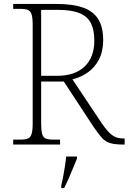

<svg xmlns="http://www.w3.org/2000/svg" viewBox="-20 -734 653 975"><path d="M47 0V-25H84Q108 -25 121.5 -30.5Q135 -36 140.5 -54Q146 -72 146 -108V-606Q146 -643 140.5 -660.5Q135 -678 121.5 -683.5Q108 -689 84 -689H47V-714H264Q349 -714 401.5 -695.5Q454 -677 479 -636.5Q504 -596 504 -530Q504 -474 483 -433Q462 -392 427 -367Q392 -342 348 -331L496 -109Q526 -65 549 -48Q572 -31 604 -31H613V0H607Q563 0 538.5 -7.5Q514 -15 496.5 -35Q479 -55 455 -90L304 -320H189V-108Q189 -72 194 -54Q199 -36 212.5 -30.5Q226 -25 251 -25H285V0ZM269 -349Q360 -349 409.5 -396Q459 -443 459 -529Q459 -580 442.5 -614.5Q426 -649 385.5 -666.5Q345 -684 272 -684H189V-349ZM291 208Q297 184 301.5 158.5Q306 133 310 108Q314 83 316 61H371V71Q362 92 351 119.5Q340 147 328 174Q316 201 306 221H291Z"/></svg>

Font: Noto Serif Thai ExtraLight
Style: Regular
Weight: 250
Version: Version 2.001